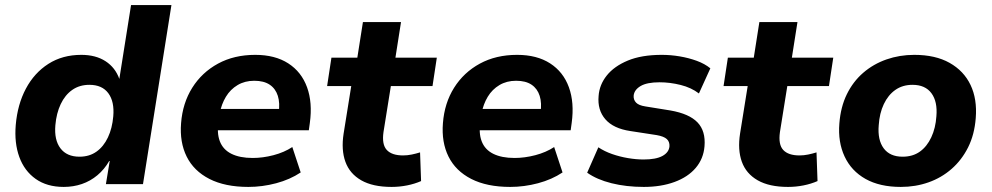

<svg xmlns="http://www.w3.org/2000/svg" viewBox="-20 -725 3905 756"><path d="M231 11Q165 11 120.5 -20.5Q76 -52 56 -107Q36 -162 42 -233Q49 -314 82 -376Q115 -438 170.5 -473.5Q226 -509 300 -509Q357 -509 395.5 -484Q434 -459 450 -414V-415L496 -705H655L543 0H397L412 -91H410Q391 -58 363.5 -35Q336 -12 302.5 -0.5Q269 11 231 11ZM293 -108Q332 -108 360 -128Q388 -148 405 -184Q422 -220 426 -267Q431 -325 406.5 -358Q382 -391 332 -391Q293 -391 264.5 -371Q236 -351 219 -315Q202 -279 198 -232Q193 -174 218 -141Q243 -108 293 -108Z M958 11Q866 11 804.5 -20.5Q743 -52 715 -108.5Q687 -165 693 -240Q699 -319 737 -379.5Q775 -440 838.5 -474.5Q902 -509 985 -509Q1063 -509 1115 -475.5Q1167 -442 1189 -381.5Q1211 -321 1200 -241L1196 -212H815L828 -296H1092L1077 -280Q1083 -319 1074 -347.5Q1065 -376 1042 -391.5Q1019 -407 981 -407Q944 -407 915.5 -390Q887 -373 869.5 -344Q852 -315 845 -278L841 -249Q833 -202 845.5 -169Q858 -136 891 -119.5Q924 -103 975 -103Q1015 -103 1057 -114Q1099 -125 1131 -146L1164 -46Q1122 -18 1067.5 -3.5Q1013 11 958 11Z M1522 11Q1448 11 1402.5 -15Q1357 -41 1340 -88Q1323 -135 1333 -199L1363 -386H1268L1285 -498H1387L1409 -638H1559L1537 -498H1700L1683 -386H1519L1490 -205Q1483 -156 1503 -134.5Q1523 -113 1567 -113Q1584 -113 1601 -116.5Q1618 -120 1634 -125L1638 -12Q1613 -1 1583 5Q1553 11 1522 11Z M1989 11Q1897 11 1835.5 -20.5Q1774 -52 1746 -108.5Q1718 -165 1724 -240Q1730 -319 1768 -379.5Q1806 -440 1869.5 -474.5Q1933 -509 2016 -509Q2094 -509 2146 -475.5Q2198 -442 2220 -381.5Q2242 -321 2231 -241L2227 -212H1846L1859 -296H2123L2108 -280Q2114 -319 2105 -347.5Q2096 -376 2073 -391.5Q2050 -407 2012 -407Q1975 -407 1946.5 -390Q1918 -373 1900.5 -344Q1883 -315 1876 -278L1872 -249Q1864 -202 1876.5 -169Q1889 -136 1922 -119.5Q1955 -103 2006 -103Q2046 -103 2088 -114Q2130 -125 2162 -146L2195 -46Q2153 -18 2098.5 -3.5Q2044 11 1989 11Z M2515 11Q2446 11 2388 -3.5Q2330 -18 2292 -45L2336 -145Q2360 -129 2390 -118.5Q2420 -108 2452.5 -102.5Q2485 -97 2514 -97Q2563 -97 2588.5 -111Q2614 -125 2616 -149Q2617 -167 2605.5 -177.5Q2594 -188 2566 -193L2462 -209Q2395 -219 2363.5 -255.5Q2332 -292 2337 -347Q2340 -391 2369 -427.5Q2398 -464 2452 -486.5Q2506 -509 2586 -509Q2621 -509 2656.5 -503Q2692 -497 2723.5 -485.5Q2755 -474 2777 -456L2732 -357Q2702 -380 2660 -390.5Q2618 -401 2577 -401Q2527 -401 2502 -386Q2477 -371 2475 -348Q2474 -332 2484.5 -321Q2495 -310 2521 -306L2620 -290Q2694 -277 2726.5 -243Q2759 -209 2754 -149Q2750 -100 2719.5 -64Q2689 -28 2636 -8.5Q2583 11 2515 11Z M3083 11Q3009 11 2963.5 -15Q2918 -41 2901 -88Q2884 -135 2894 -199L2924 -386H2829L2846 -498H2948L2970 -638H3120L3098 -498H3261L3244 -386H3080L3051 -205Q3044 -156 3064 -134.5Q3084 -113 3128 -113Q3145 -113 3162 -116.5Q3179 -120 3195 -125L3199 -12Q3174 -1 3144 5Q3114 11 3083 11Z M3527 11Q3444 11 3388 -20.5Q3332 -52 3305.5 -109Q3279 -166 3285 -239Q3290 -304 3314.5 -354Q3339 -404 3379 -438.5Q3419 -473 3470.5 -491Q3522 -509 3580 -509Q3663 -509 3719 -477.5Q3775 -446 3801.5 -390.5Q3828 -335 3822 -260Q3817 -195 3792 -145Q3767 -95 3727 -60Q3687 -25 3636 -7Q3585 11 3527 11ZM3534 -108Q3574 -108 3602 -128Q3630 -148 3647 -184.5Q3664 -221 3667 -267Q3672 -325 3647.5 -358Q3623 -391 3573 -391Q3534 -391 3505.5 -371Q3477 -351 3460 -315Q3443 -279 3440 -232Q3435 -174 3459.5 -141Q3484 -108 3534 -108Z"/></svg>

Font: Nunito Sans 9pt ExtraBold
Style: Italic
Weight: 800
Italic angle: -9°
Version: Version 3.101;gftools[0.9.27]